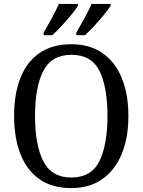

<svg xmlns="http://www.w3.org/2000/svg" viewBox="-20 -951 729 981"><path d="M344 10Q246 10 181 -36Q116 -82 84 -165Q52 -248 52 -359Q52 -470 84 -552Q116 -634 181 -679.5Q246 -725 345 -725Q439 -725 504 -679.5Q569 -634 602.5 -551.5Q636 -469 636 -358Q636 -247 602 -164.5Q568 -82 503 -36Q438 10 344 10ZM344 -44Q446 -44 487.5 -127Q529 -210 529 -358Q529 -507 488 -589Q447 -671 345 -671Q244 -671 201.5 -589Q159 -507 159 -358Q159 -210 201.5 -127Q244 -44 344 -44ZM370 -784Q390 -819 411.5 -858Q433 -897 448 -931H545V-921Q534 -904 511 -875.5Q488 -847 461.5 -818.5Q435 -790 414 -771H370ZM203 -784Q223 -819 244.5 -858Q266 -897 281 -931H378V-921Q368 -904 344.5 -875.5Q321 -847 294.5 -818.5Q268 -790 247 -771H203Z"/></svg>

Font: Noto Serif Hebrew SemiCondensed
Style: Regular
Weight: 400
Width: 4
Designer: Monotype Design Team
Foundry: Monotype Imaging Inc.
Version: Version 2.004; ttfautohint (v1.8.4.7-5d5b)